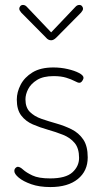

<svg xmlns="http://www.w3.org/2000/svg" viewBox="-20 -751 413 777"><path d="M184 6Q139 6 106.5 -5.5Q74 -17 56 -32Q38 -47 38 -59Q38 -64 40 -67.5Q42 -71 45.5 -73.5Q49 -76 52 -76Q61 -76 73.5 -64.5Q86 -53 111 -41Q136 -29 183 -29Q246 -29 273 -53.5Q300 -78 300 -112Q300 -151 282 -172.5Q264 -194 235 -205.5Q206 -217 174 -226Q142 -235 113 -247.5Q84 -260 66 -283.5Q48 -307 48 -348Q48 -378 63.5 -408Q79 -438 111.5 -458Q144 -478 196 -478Q226 -478 254 -471.5Q282 -465 300 -455.5Q318 -446 318 -436Q318 -433 315.5 -428Q313 -423 309.5 -419.5Q306 -416 301 -416Q295 -416 282 -423Q269 -430 248 -436.5Q227 -443 197 -443Q155 -443 130 -427.5Q105 -412 94 -390.5Q83 -369 83 -349Q83 -316 101 -298Q119 -280 148 -270Q177 -260 209 -251Q241 -242 270 -227.5Q299 -213 317 -186.5Q335 -160 335 -114Q335 -59 295 -26.5Q255 6 184 6ZM187 -588Q175 -588 166 -599L66 -700Q62 -705 60 -708.5Q58 -712 58 -716Q58 -721 62 -726Q66 -731 73 -731Q82 -731 89 -723L187 -620L285 -723Q292 -731 301 -731Q308 -731 312 -726Q316 -721 316 -716Q316 -712 314 -708.5Q312 -705 308 -700L208 -599Q197 -588 187 -588Z"/></svg>

Font: Dosis ExtraLight ExtraLight
Style: Regular
Weight: 250
Version: Version 3.001; ttfautohint (v1.8.2)